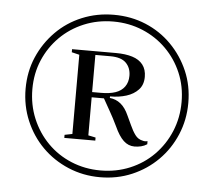

<svg xmlns="http://www.w3.org/2000/svg" viewBox="-44 -770 693 623"><g transform="rotate(5 303.0 -458.5)"><path d="M303 -194Q248 -194 199.5 -214.5Q151 -235 115 -271Q79 -307 58.5 -355.5Q38 -404 38 -459Q38 -515 58.5 -562.5Q79 -610 115 -646.5Q151 -683 199.5 -703Q248 -723 303 -723Q359 -723 407 -703Q455 -683 491 -646.5Q527 -610 547.5 -562.5Q568 -515 568 -459Q568 -404 547.5 -355.5Q527 -307 491 -271Q455 -235 407 -214.5Q359 -194 303 -194ZM303 -216Q354 -216 398.5 -234.5Q443 -253 476 -286.5Q509 -320 527.5 -364.5Q546 -409 546 -460Q546 -511 527.5 -554.5Q509 -598 476 -631Q443 -664 398.5 -682.5Q354 -701 303 -701Q252 -701 207.5 -682.5Q163 -664 130 -631Q97 -598 78.5 -554.5Q60 -511 60 -460Q60 -409 78.5 -364.5Q97 -320 130 -286.5Q163 -253 207.5 -234.5Q252 -216 303 -216ZM406 -303Q386 -303 370.5 -317.5Q355 -332 341 -363Q328 -390 316.5 -410Q305 -430 294 -450H254V-326L278 -321V-311H177V-321L202 -326V-584L177 -590V-600H320Q351 -600 373.5 -593Q396 -586 408 -570.5Q420 -555 420 -531Q420 -505 405 -489Q390 -473 366 -465.5Q342 -458 313 -458V-453Q333 -451 348.5 -438.5Q364 -426 375 -401L389 -371Q397 -353 406.5 -340Q416 -327 432 -324Q435 -323 439 -323Q443 -323 447 -324V-314Q438 -308 427.5 -305.5Q417 -303 406 -303ZM283 -467Q311 -467 330 -473.5Q349 -480 359.5 -494.5Q370 -509 370 -530Q370 -556 354 -572Q338 -588 303 -588H254V-467Z"/></g></svg>

Font: Kalnia
Style: Regular
Weight: 400
Designer: Frida Medrano
Foundry: Frida Medrano
Version: Version 1.105